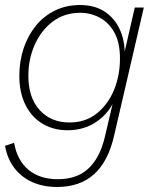

<svg xmlns="http://www.w3.org/2000/svg" viewBox="-27 -530 631 765"><path d="M200 215Q145 215 101.5 195.5Q58 176 30 139Q2 102 -7 51L29 39Q42 110 87 147Q132 184 203 184Q255 184 292.5 164.5Q330 145 355.5 104.5Q381 64 394 2L429 -148L430 -134Q409 -81 359 -46Q309 -11 242 -11Q186 -11 142.5 -37Q99 -63 74.5 -112Q50 -161 50 -228Q50 -286 67 -337Q84 -388 115.5 -427Q147 -466 192 -488Q237 -510 292 -510Q355 -510 397 -479Q439 -448 457.5 -394.5Q476 -341 467 -276L460 -282L510 -500H546L428 9Q405 112 348.5 163.5Q292 215 200 215ZM250 -42Q313 -42 358 -77.5Q403 -113 427 -171Q451 -229 451 -297Q451 -359 429.5 -399Q408 -439 371.5 -459Q335 -479 293 -479Q229 -479 183 -444Q137 -409 111.5 -352Q86 -295 86 -228Q86 -141 131 -91.5Q176 -42 250 -42Z"/></svg>

Font: Kantumruy Pro ExtraLight
Style: Italic
Weight: 250
Italic angle: -13°
Version: Version 1.002